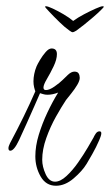

<svg xmlns="http://www.w3.org/2000/svg" viewBox="-20 -544 352 614"><path d="M308 -524Q312 -524 312 -522Q312 -521 302.5 -511.5Q293 -502 278.5 -489.5Q264 -477 249 -465Q234 -453 224 -446Q216 -441 212 -441Q209 -441 201 -447Q188 -456 170 -473.5Q152 -491 138 -506Q124 -521 124 -522Q124 -524 127 -524Q133 -524 149 -516.5Q165 -509 183 -498.5Q201 -488 214 -477Q229 -488 249 -498.5Q269 -509 286 -516.5Q303 -524 308 -524ZM159 50Q127 50 110 20.5Q93 -9 93 -44Q93 -77 104 -113Q115 -149 131.5 -184Q148 -219 166 -248Q148 -241 132 -241Q124 -241 118 -243Q112 -245 108 -246Q103 -234 90.5 -206Q78 -178 64.5 -147.5Q51 -117 41 -96Q25 -62 13 -62Q7 -62 7 -70Q7 -76 12 -86Q35 -129 55.5 -171Q76 -213 93 -252Q91 -257 89 -265.5Q87 -274 87 -284Q87 -295 89.5 -307.5Q92 -320 97 -332Q100 -339 108 -352.5Q116 -366 126 -377.5Q136 -389 145 -389Q162 -389 162 -371Q162 -354 151.5 -332Q141 -310 130 -291.5Q119 -273 119 -264Q119 -256 127 -256Q138 -256 154.5 -267.5Q171 -279 181 -289Q186 -294 197 -304.5Q208 -315 218 -315Q228 -315 231.5 -309Q235 -303 235 -295Q235 -286 227 -272.5Q219 -259 208.5 -246Q198 -233 191 -224Q177 -203 159 -171Q141 -139 128 -102.5Q115 -66 115 -33Q115 -11 126 13Q137 37 156 37Q173 37 192.5 19Q212 1 229.5 -24Q247 -49 260.5 -72Q274 -95 279 -104Q281 -109 286 -116.5Q291 -124 298 -124Q304 -124 304 -118Q304 -113 301.5 -106.5Q299 -100 297 -95Q288 -74 275 -51Q262 -28 257 -20Q243 3 215.5 26.5Q188 50 159 50Z"/></svg>

Font: Inspiration
Style: Regular
Weight: 400
Designer: Robert E. Leuschke
Foundry: Robert E. Leuschke
Version: Version 2.010; ttfautohint (v1.8.3)